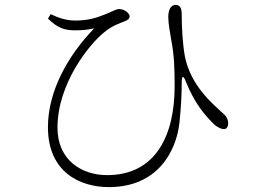

<svg xmlns="http://www.w3.org/2000/svg" viewBox="-20 -733 1040 785"><path d="M176 -657C218 -616 247 -609 288 -609C320 -609 342 -612 365 -617C256 -504 176 -359 176 -213C176 -30 306 32 425 32C622 32 701 -111 714 -234C721 -301 723 -358 723 -396C723 -425 730 -426 740 -399C775 -312 815 -265 852 -228C868 -212 885 -205 896 -205C908 -205 913 -218 913 -229C912 -251 901 -262 889 -272C847 -311 760 -383 736 -502C726 -557 723 -625 723 -674C723 -698 717 -713 698 -713C681 -713 668 -697 668 -663C668 -637 676 -595 680 -570C692 -509 694 -456 694 -380C694 -186 621 -17 418 -17C313 -17 215 -79 215 -211C215 -392 346 -553 405 -600C436 -627 467 -637 490 -646C505 -652 510 -658 510 -666C510 -678 490 -696 467 -696C456 -696 448 -690 414 -676C377 -661 343 -649 287 -649C253 -649 221 -659 187 -675Z"/></svg>

Font: Noto Serif CJK SC ExtraLight
Style: Regular
Weight: 200
Designer: Ryoko NISHIZUKA 西塚涼子 (kana & ideographs); Frank Grießhammer (Latin, Greek & Cyrillic); Wenlong ZHANG 张文龙 (bopomofo); San
Foundry: Adobe
Version: Version 2.001;hotconv 1.1.0;makeotfexe 2.6.0